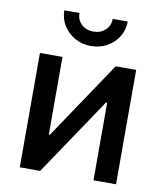

<svg xmlns="http://www.w3.org/2000/svg" viewBox="-84 -827 767 897"><g transform="rotate(10 299.0 -379.0)"><path d="M527.3 0H420.4V-368.2H415L167.5 0H70.8V-542.5H177.7V-173.8H182.6L430.2 -542.5H527.3ZM298.8 -615.7Q256.8 -615.7 222.9 -634.8Q189 -653.8 168.7 -686.3Q148.4 -718.8 148.4 -758.3H220.2Q220.2 -726.1 242.4 -705.1Q264.6 -684.1 298.8 -684.1Q333 -684.1 355.5 -705.1Q377.9 -726.1 377.9 -758.3H449.2Q449.2 -718.8 429.4 -686.5Q409.7 -654.3 375.7 -635Q341.8 -615.7 298.8 -615.7Z"/></g></svg>

Font: Inter 16pt Medium
Style: Regular
Weight: 500
Version: Version 4.001;git-66647c0bb